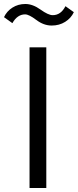

<svg xmlns="http://www.w3.org/2000/svg" viewBox="-55 -942 390 962"><path d="M177 0H93V-705H177ZM7 -826 -35 -856Q-21 -886 7.5 -904Q36 -922 72 -922Q109 -922 148 -894Q187 -866 209 -866Q250 -866 273 -911L315 -881Q301 -851 271.5 -832.5Q242 -814 204 -814Q164 -814 127 -842Q90 -870 71 -870Q32 -870 7 -826Z"/></svg>

Font: Metropolitano
Style: Regular
Weight: 400
Designer: Fonts by Alex Slobzheninov & Chris M. Simpson / Changes by Cristiano Sobral
Foundry: Fonts by Alex Slobzheninov & Chris M. Simpson / Changes by Cristiano Sobral
Version: Version 1.00;August 30, 2020;FontCreator 13.0.0.2681 64-bit